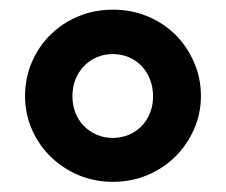

<svg xmlns="http://www.w3.org/2000/svg" viewBox="-20 -754 456 387"><path d="M30.5 -560.5Q30.5 -596.5 44 -628.2Q57.5 -660 81.5 -683.8Q105.5 -707.5 137.8 -721Q170 -734.5 207.5 -734.5Q245 -734.5 277.5 -721Q310 -707.5 333.8 -683.8Q357.5 -660 371.2 -628.2Q385 -596.5 385 -560.5Q385 -525 371.2 -493.8Q357.5 -462.5 333.8 -438.8Q310 -415 277.5 -401.2Q245 -387.5 207.5 -387.5Q170 -387.5 137.8 -401.2Q105.5 -415 81.5 -438.8Q57.5 -462.5 44 -493.8Q30.5 -525 30.5 -560.5ZM126 -560Q126 -542 132 -526.8Q138 -511.5 149 -500.2Q160 -489 174.8 -482.5Q189.5 -476 207.5 -476Q225 -476 240 -482.5Q255 -489 265.8 -500.2Q276.5 -511.5 282.5 -526.8Q288.5 -542 288.5 -560Q288.5 -578 282.5 -593.5Q276.5 -609 265.8 -620.5Q255 -632 240 -638.5Q225 -645 207.5 -645Q189.5 -645 174.8 -638.5Q160 -632 149 -620.5Q138 -609 132 -593.5Q126 -578 126 -560Z"/></svg>

Font: Lato Heavy
Style: Regular
Weight: 800
Designer: Lukasz Dziedzic
Foundry: tyPoland Lukasz Dziedzic
Version: Version 2.007; 2014-02-27